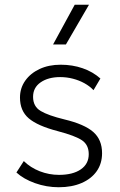

<svg xmlns="http://www.w3.org/2000/svg" viewBox="-20 -772 506 807"><path d="M227 15Q175.5 15 127.2 -2.2Q79 -19.5 49 -47L80 -95Q108 -67.5 147 -52.2Q186 -37 228 -37Q286 -37 319.5 -60Q353 -83 353 -124Q353 -163 324.8 -182.2Q296.5 -201.5 222 -221Q138 -243 101 -274.5Q64 -306 64 -362Q64 -401.5 86 -432.8Q108 -464 146.5 -482Q185 -500 235 -500Q284.5 -500 327.2 -485.2Q370 -470.5 402 -442L373 -393Q357 -410 334.8 -422.2Q312.5 -434.5 286.5 -441.2Q260.5 -448 233 -448Q183 -448 151 -426Q119 -404 119 -365Q119 -324.5 151 -305.5Q183 -286.5 251 -270Q334.5 -250 371.8 -217.5Q409 -185 409 -128Q409 -84.5 386.5 -52.5Q364 -20.5 323 -2.8Q282 15 227 15ZM203 -585 294 -752H354L257 -585Z"/></svg>

Font: Geologica Cursive Thin
Style: Regular
Weight: 250
Designer: Sindre Bremnes, Frode Helland
Foundry: Monokrom Skriftforlag AS
Version: Version 1.010;gftools[0.9.28]